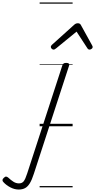

<svg xmlns="http://www.w3.org/2000/svg" viewBox="-322 -1026 773 1560"><path d="M-170 514Q-204 514 -237.5 496.5Q-271 479 -293 455Q-302 447 -301.5 437Q-301 427 -290 418Q-280 408 -271.5 409Q-263 410 -254 418Q-234 437 -213 450.5Q-192 464 -168 464Q-143 464 -129.5 447Q-116 430 -101 383L185 -496Q189 -506 195.5 -510.5Q202 -515 216 -515Q231 -515 237 -509.5Q243 -504 240 -495L-47 386Q-63 436 -80 463.5Q-97 491 -118.5 502.5Q-140 514 -170 514ZM113 -623Q105 -623 98 -630Q91 -637 91 -645Q91 -650 93.5 -654Q96 -658 100 -662L281 -825Q289 -832 296 -834.5Q303 -837 311 -837Q318 -837 324.5 -834Q331 -831 335 -823L425 -660Q428 -655 429.5 -651Q431 -647 431 -644Q431 -635 422 -629Q413 -623 406 -623Q400 -623 395.5 -626Q391 -629 388 -634L300 -769L135 -634Q128 -629 123.5 -626Q119 -623 113 -623ZM0 486H268V496H0ZM0 -20H268V0H0ZM0 -505H268V-500H0ZM0 -1006H268V-996H0Z"/></svg>

Font: Playwrite CA Guides
Style: Regular
Weight: 400
Designer: Veronika Burian, José Scaglione
Foundry: TypeTogether
Version: Version 1.003